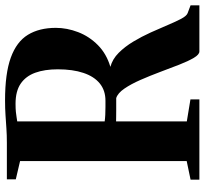

<svg xmlns="http://www.w3.org/2000/svg" viewBox="-44 -746 790 741"><g transform="rotate(-90 350.5 -375.0)"><path d="M28 0V-34L100 -49V-692L29.5 -708.5V-743H170.5Q201 -743 226 -744.8Q251 -746.5 276.5 -748.2Q302 -750 334 -750Q438 -750 499.2 -727.8Q560.5 -705.5 587.2 -661.8Q614 -618 614 -554Q614 -511 597.5 -468Q581 -425 547.5 -391.8Q514 -358.5 463.5 -343.5Q493.5 -335.5 517.5 -311.5Q541.5 -287.5 561 -255Q580.5 -222.5 596.2 -187.8Q612 -153 625 -122Q638 -91 649 -70.2Q660 -49.5 670.5 -45.5L701 -34V0H523Q511 0 498.2 -21.5Q485.5 -43 472 -77.5Q458.5 -112 443.8 -151.5Q429 -191 413 -227.5Q397 -264 379.5 -289.5Q362 -315 343 -321Q333 -321 320.8 -321Q308.5 -321 296.2 -321Q284 -321 272.8 -321.2Q261.5 -321.5 253 -321.5V-48.5L338 -34.5V0ZM333 -362.5Q372.5 -362.5 399.5 -384.5Q426.5 -406.5 440.2 -447.8Q454 -489 454 -546.5Q454 -597 440.8 -633.5Q427.5 -670 398.5 -689.8Q369.5 -709.5 321 -709.5Q301.5 -709.5 289.5 -708.2Q277.5 -707 269.2 -705.5Q261 -704 253 -703V-365.5Q263 -364 278.5 -363.2Q294 -362.5 309.2 -362.5Q324.5 -362.5 333 -362.5Z"/></g></svg>

Font: Merriweather 96pt
Style: Bold
Weight: 700
Version: Version 2.100